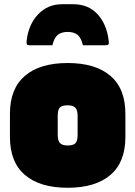

<svg xmlns="http://www.w3.org/2000/svg" viewBox="-20 -868 640 908"><path d="M300 -717Q270 -717 253 -703Q236 -689 228 -654H120Q110 -654 107.5 -658Q105 -662 106 -676Q115 -753 160.5 -800.5Q206 -848 273 -848H327Q398 -848 441.5 -800.5Q485 -753 494 -676Q496 -662 493 -658Q490 -654 480 -654H372Q364 -689 347 -703Q330 -717 300 -717ZM300 -570Q431 -570 502 -509.5Q573 -449 573 -330V-220Q573 -101 502 -40.5Q431 20 300 20Q169 20 98 -40.5Q27 -101 27 -220V-330Q27 -449 98 -509.5Q169 -570 300 -570ZM300 -370Q273 -370 263 -359.5Q253 -349 253 -320V-230Q253 -202 264 -191Q275 -180 300 -180Q327 -180 337 -191Q347 -202 347 -230V-320Q347 -348 336 -359Q325 -370 300 -370Z"/></svg>

Font: Recursive Sn Lnr St XBk
Style: Regular
Weight: 1000
Version: Version 1.079;hotconv 1.0.112;makeotfexe 2.5.65598; ttfautoh